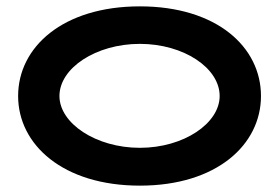

<svg xmlns="http://www.w3.org/2000/svg" viewBox="-20 -576 869 604"><path d="M37 -274C37 -121 178 8 420 8C662 8 801 -121 801 -274C801 -428 662 -556 420 -556C178 -556 37 -428 37 -274ZM167 -274C167 -362 282 -438 420 -438C558 -438 671 -362 671 -274C671 -188 558 -111 420 -111C282 -111 167 -188 167 -274Z"/></svg>

Font: Ampere
Style: SuExt
Weight: 400
Version: Version 1